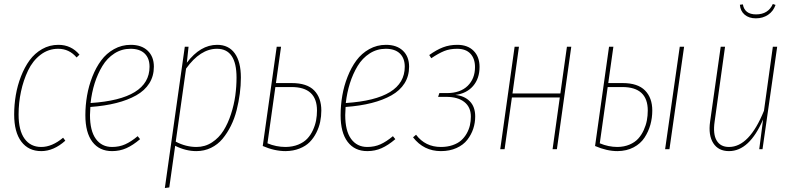

<svg xmlns="http://www.w3.org/2000/svg" viewBox="-20 -756 4017 973"><path d="M275.9 -528.8Q340.8 -528.8 382.8 -479L368.2 -464.8Q330.6 -508.8 274.9 -508.8Q225.1 -508.8 185.3 -478.3Q145.5 -447.8 122.1 -398.4Q98.6 -349.1 86.4 -292Q74.2 -234.9 74.2 -175.8Q74.2 -94.7 104.5 -53Q134.8 -11.2 189 -11.2Q243.7 -11.2 299.8 -58.1L311 -43Q252 9.8 189 9.8Q124.5 9.8 88.1 -38.3Q51.8 -86.4 51.8 -175.8Q51.8 -225.1 60.1 -273.9Q68.4 -322.8 86.4 -369.1Q104.5 -415.5 130.1 -450.7Q155.8 -485.8 193.4 -507.3Q231 -528.8 275.9 -528.8Z M759.8 -418Q759.8 -370.6 736.6 -333.7Q713.4 -296.9 670.2 -272.7Q627 -248.5 569.1 -233.9Q511.2 -219.2 438 -213.9Q436 -185.5 436 -172.9Q436 -92.8 465.8 -52Q495.6 -11.2 547.9 -11.2Q584.5 -11.2 614.5 -24.7Q644.5 -38.1 677.7 -65.9L689.9 -50.8Q653.8 -20 620.4 -5.1Q586.9 9.8 547.9 9.8Q483.9 9.8 448.2 -37.1Q412.6 -84 412.6 -171.9Q412.6 -221.7 421.1 -271.2Q429.7 -320.8 448 -367.4Q466.3 -414.1 492.7 -449.7Q519 -485.4 557.9 -507.1Q596.7 -528.8 642.6 -528.8Q697.3 -528.8 728.5 -499Q759.8 -469.2 759.8 -418ZM641.6 -508.8Q596.7 -508.8 559.8 -485.1Q522.9 -461.4 498.8 -421.4Q474.6 -381.3 459.7 -334Q444.8 -286.6 439 -233.9Q737.8 -253.4 737.8 -418Q737.8 -460.9 712.9 -484.9Q688 -508.8 641.6 -508.8Z M815.4 196.8 916.5 -519H935.5L926.8 -438Q995.1 -528.8 1080.6 -528.8Q1138.7 -528.8 1169.7 -485.8Q1200.7 -442.9 1200.7 -362.8Q1200.7 -322.8 1195.3 -281.5Q1189.9 -240.2 1179.2 -197.8Q1168.5 -155.3 1150.1 -118.4Q1131.8 -81.5 1107.7 -52.5Q1083.5 -23.4 1049.3 -6.8Q1015.1 9.8 974.6 9.8Q921.4 9.8 867.7 -17.1L837.9 193.8ZM975.6 -11.2Q1019 -11.2 1054.4 -34.4Q1089.8 -57.6 1112.5 -94Q1135.3 -130.4 1150.6 -177.7Q1166 -225.1 1172.4 -271.5Q1178.7 -317.9 1178.7 -362.8Q1178.7 -508.8 1079.6 -508.8Q995.1 -508.8 922.9 -408.2L870.6 -38.1Q921.9 -11.2 975.6 -11.2Z M1458.5 -335Q1535.6 -335 1572 -297.9Q1608.4 -260.7 1608.4 -195.8Q1608.4 -166.5 1602.5 -138.4Q1596.7 -110.4 1583 -83.3Q1569.3 -56.2 1549.3 -35.9Q1529.3 -15.6 1497.8 -3.2Q1466.3 9.3 1427.7 9.8Q1371.1 9.8 1311.5 -16.1L1382.3 -519H1404.3L1378.4 -335ZM1427.7 -11.2Q1463.4 -11.7 1491.5 -23.2Q1519.5 -34.7 1536.9 -53Q1554.2 -71.3 1565.7 -96.2Q1577.1 -121.1 1581.8 -145.5Q1586.4 -169.9 1586.4 -195.8Q1586.4 -314.9 1457.5 -314.9H1375.5L1335.4 -29.8Q1379.4 -11.2 1427.7 -11.2Z M2053.2 -418Q2053.2 -370.6 2030 -333.7Q2006.8 -296.9 1963.6 -272.7Q1920.4 -248.5 1862.5 -233.9Q1804.7 -219.2 1731.4 -213.9Q1729.5 -185.5 1729.5 -172.9Q1729.5 -92.8 1759.3 -52Q1789.1 -11.2 1841.3 -11.2Q1877.9 -11.2 1908 -24.7Q1938 -38.1 1971.2 -65.9L1983.4 -50.8Q1947.3 -20 1913.8 -5.1Q1880.4 9.8 1841.3 9.8Q1777.3 9.8 1741.7 -37.1Q1706.1 -84 1706.1 -171.9Q1706.1 -221.7 1714.6 -271.2Q1723.1 -320.8 1741.5 -367.4Q1759.8 -414.1 1786.1 -449.7Q1812.5 -485.4 1851.3 -507.1Q1890.1 -528.8 1936 -528.8Q1990.7 -528.8 2022 -499Q2053.2 -469.2 2053.2 -418ZM1935.1 -508.8Q1890.1 -508.8 1853.3 -485.1Q1816.4 -461.4 1792.2 -421.4Q1768.1 -381.3 1753.2 -334Q1738.3 -286.6 1732.4 -233.9Q2031.2 -253.4 2031.2 -418Q2031.2 -460.9 2006.3 -484.9Q1981.4 -508.8 1935.1 -508.8Z M2297.4 -528.8Q2350.1 -528.8 2380.1 -498.5Q2410.2 -468.3 2410.2 -417Q2410.2 -357.9 2377.4 -320.1Q2344.7 -282.2 2287.6 -274.9Q2333.5 -270.5 2360.8 -242.7Q2388.2 -214.8 2388.2 -166Q2388.2 -133.3 2378.2 -103.3Q2368.2 -73.2 2348.1 -47.4Q2328.1 -21.5 2293.5 -5.9Q2258.8 9.8 2214.4 9.8Q2127.4 9.8 2073.2 -60.1L2088.4 -73.2Q2135.3 -11.2 2214.4 -11.2Q2247.1 -11.2 2273.4 -20.3Q2299.8 -29.3 2316.7 -44.2Q2333.5 -59.1 2345 -79.3Q2356.4 -99.6 2361.3 -120.8Q2366.2 -142.1 2366.2 -165Q2366.2 -212.9 2333.3 -239Q2300.3 -265.1 2242.2 -265.1H2200.2L2206.5 -284.2H2244.1Q2312.5 -284.2 2349.9 -320.8Q2387.2 -357.4 2387.2 -416Q2387.2 -459 2364 -483.9Q2340.8 -508.8 2296.4 -508.8Q2259.3 -508.8 2231 -497.3Q2202.6 -485.8 2165.5 -460.9L2155.3 -477.1Q2191.9 -503.4 2224.9 -516.1Q2257.8 -528.8 2297.4 -528.8Z M2780.3 0 2816.9 -262.2H2574.2L2537.1 0H2515.1L2587.9 -519H2609.9L2577.1 -282.2H2819.8L2853 -519H2875L2802.2 0Z M3135.7 -335Q3211.9 -335 3248.8 -297.6Q3285.6 -260.3 3285.6 -195.8Q3285.6 -158.7 3275.9 -123.8Q3266.1 -88.9 3246.1 -58.3Q3226.1 -27.8 3190.9 -9.3Q3155.8 9.3 3109.4 9.8Q3055.2 9.8 2995.6 -16.1L3066.4 -519H3088.4L3062.5 -335ZM3424.8 -519H3446.8L3372.6 0H3350.6ZM3109.4 -11.2Q3143.1 -11.7 3170.2 -23.2Q3197.3 -34.7 3214.1 -53.2Q3231 -71.8 3242.2 -96.4Q3253.4 -121.1 3258.1 -145.5Q3262.7 -169.9 3262.7 -195.8Q3262.7 -314.9 3133.8 -314.9H3059.6L3019.5 -29.8Q3063.5 -11.2 3109.4 -11.2Z M3729.5 -731.9 3744.6 -733.9Q3753.4 -683.1 3811.5 -683.1Q3873 -683.1 3896.5 -735.8L3910.2 -731Q3898.9 -698.7 3872.3 -680.9Q3845.7 -663.1 3810.5 -663.1Q3775.4 -663.1 3753.7 -681.6Q3731.9 -700.2 3729.5 -731.9ZM3674.3 9.8Q3620.6 9.8 3594.7 -30.5Q3568.8 -70.8 3578.6 -140.1L3632.3 -519H3654.3L3601.6 -140.1Q3592.3 -77.1 3611.6 -44.2Q3630.9 -11.2 3674.3 -11.2Q3777.3 -11.2 3851.6 -194.8L3896.5 -519H3918.5L3844.2 0H3827.6L3847.2 -150.9Q3777.8 9.8 3674.3 9.8Z"/></svg>

Font: Fira Sans Compressed Thin
Style: Italic
Weight: 100
Width: 3
Italic angle: -8°
Designer: Carrois Corporate & Edenspiekermann AG
Foundry: Carrois Corporate GbR & Edenspiekermann AG
Version: Version 4.203;PS 004.203;hotconv 1.0.88;makeotf.lib2.5.64775